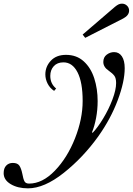

<svg xmlns="http://www.w3.org/2000/svg" viewBox="-218 -746 726 1050"><path d="M-198 201Q-198 174 -184 159.5Q-170 145 -148 145Q-122 145 -112 160Q-102 175 -96 204Q-91 232 -84.5 245Q-78 258 -59 258Q14 258 82 187.5Q150 117 192 11Q234 -95 234 -194Q234 -296 206 -350.5Q178 -405 129 -405Q95 -405 76 -384Q57 -363 57 -331Q57 -288 89 -262L78 -249Q55 -264 42.5 -288.5Q30 -313 30 -339Q30 -382 60 -414Q90 -446 143 -446Q201 -446 240 -410.5Q279 -375 297.5 -317.5Q316 -260 316 -193Q316 -146 307.5 -101Q299 -56 285 -22L289 -20Q316 -48 346.5 -98.5Q377 -149 397 -202Q417 -255 417 -292Q417 -319 407 -332Q397 -345 377 -359Q347 -379 347 -407Q347 -433 365.5 -447Q384 -461 406 -461Q433 -461 448.5 -438Q464 -415 464 -373Q464 -300 426 -198.5Q388 -97 320 -1Q237 115 130.5 199.5Q24 284 -65 284Q-121 284 -159.5 261Q-198 238 -198 201ZM234 -557 411 -709Q422 -718 430.5 -722Q439 -726 449 -726Q465 -726 476.5 -715Q488 -704 488 -688Q488 -662 456 -645L248 -539Z"/></svg>

Font: Ibarra Real Nova
Style: Italic
Weight: 400
Italic angle: -22°
Designer: Jose Maria Ribagorda & Octavio Pardo
Foundry: Octavio Pardo
Version: Version 1.014